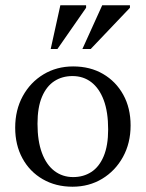

<svg xmlns="http://www.w3.org/2000/svg" viewBox="-20 -697 552 727"><path d="M257 -26.5Q296 -26.5 325.8 -45.8Q355.5 -65 372.5 -105.2Q389.5 -145.5 389.5 -207Q389.5 -273 372.8 -317.8Q356 -362.5 325.8 -385.8Q295.5 -409 254.5 -409Q215.5 -409 185.8 -389.8Q156 -370.5 139 -330.5Q122 -290.5 122 -228.5Q122 -163 138.8 -118Q155.5 -73 186 -49.8Q216.5 -26.5 257 -26.5ZM254.5 10Q191 10 141.8 -18.5Q92.5 -47 65 -97.5Q37.5 -148 37.5 -213.5Q37.5 -280.5 66.2 -333Q95 -385.5 144.8 -415.5Q194.5 -445.5 257 -445.5Q321.5 -445.5 370.2 -417Q419 -388.5 446.8 -338.2Q474.5 -288 474.5 -222Q474.5 -155 445.5 -102.5Q416.5 -50 366.8 -20Q317 10 254.5 10ZM292 -511.5 367 -677H472V-667.5L323.5 -511.5ZM172 -511.5 208.5 -677H306V-667.5L197.5 -511.5Z"/></svg>

Font: Newsreader 24pt
Style: Regular
Weight: 400
Designer: Hugues Gentile
Foundry: Production Type
Version: Version 1.003